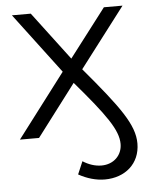

<svg xmlns="http://www.w3.org/2000/svg" viewBox="-52 -569 629 811"><g transform="rotate(-5 262.0 -163.5)"><path d="M498 -526H419L263 -322L109 -526H29L222 -270L17 0H98L264 -219C390 -72 439 -4 439 55C439 103 403 139 351 139C324 139 297 130 272 114L249 168C285 188 323 199 360 199C446 199 510 145 510 59C510 -20 452 -99 305 -273Z"/></g></svg>

Font: Talent
Style: Regular
Weight: 400
Designer: Mike Powis
Version: Version 1.001;hotconv 1.0.109;makeotfexe 2.5.65596